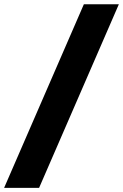

<svg xmlns="http://www.w3.org/2000/svg" viewBox="-82 -782 584 911"><path d="M481.9 -761.7 103.5 109.4H-62.5L315.9 -761.7Z"/></svg>

Font: Inter Display Black
Style: Italic
Weight: 900
Italic angle: -9.39999°
Designer: Rasmus Andersson
Foundry: rsms
Version: Version 4.000;git-a52131595